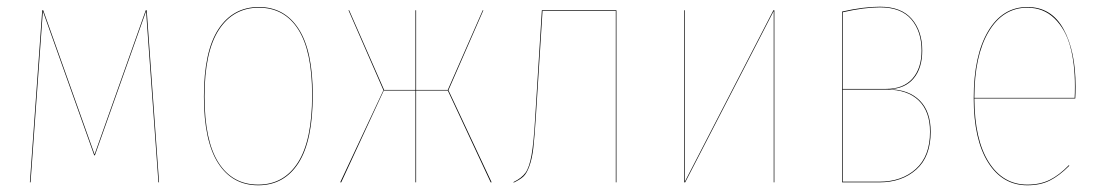

<svg xmlns="http://www.w3.org/2000/svg" viewBox="-20 -548 3312 577"><path d="M420.9 -517.1 458 0H456.1L420.9 -487.8Q420.4 -492.7 420.2 -497.6Q419.9 -502.4 419.7 -505.9Q419.4 -509.3 418.9 -514.2L265.1 -81.1H263.2L108.9 -514.2L106.9 -487.8L71.8 0H69.8L106.9 -517.1H109.9L264.2 -84L418 -517.1Z M757.8 -526.9Q835 -526.9 877.4 -461.2Q919.9 -395.5 919.9 -262.2Q919.9 -125 877 -58.1Q834 8.8 755.9 8.8Q678.2 8.8 635.5 -57.9Q592.8 -124.5 592.8 -257.8Q592.8 -394 636.5 -460.4Q680.2 -526.9 757.8 -526.9ZM594.7 -257.8Q594.7 -125 636.7 -59.1Q678.7 6.8 755.9 6.8Q833 6.8 875.5 -59.8Q918 -126.5 918 -262.2Q918 -394.5 876.2 -459.7Q834.5 -524.9 757.8 -524.9Q681.2 -524.9 637.9 -458.7Q594.7 -392.6 594.7 -257.8Z M1432.6 -517.1 1327.6 -276.9 1457.5 0H1454.6L1325.7 -275.9H1230.5V0H1228.5V-275.9H1133.3L1005.4 0H1002.4L1132.3 -276.9L1027.3 -517.1H1029.3L1134.3 -277.8H1228.5V-517.1H1230.5V-277.8H1325.7L1430.7 -517.1Z M1608.4 -517.1H1832.5V0H1830.6V-515.1H1610.4L1590.3 -195.8Q1586.4 -135.7 1582.8 -103.5Q1579.1 -71.3 1571 -49.1Q1563 -26.9 1553 -17.6Q1543 -8.3 1523.4 1V-1Q1548.3 -13.2 1559.6 -29.3Q1570.8 -45.4 1577.4 -82Q1584 -118.7 1588.4 -195.8Z M2307.1 -517.1V0H2305.2V-394V-515.1L2039.1 0H2036.1V-517.1H2038.1V-121.1V-2L2304.2 -517.1Z M2652.8 -279.8Q2711.4 -278.8 2744.1 -245.8Q2776.9 -212.9 2776.9 -151.9Q2776.9 -77.1 2733.6 -38.6Q2690.4 0 2622.6 0H2510.7V-513.2Q2574.7 -527.8 2624.5 -527.8Q2688.5 -527.8 2720 -491.2Q2751.5 -454.6 2751.5 -396Q2751.5 -343.3 2725.8 -312.5Q2700.2 -281.7 2652.8 -279.8ZM2624.5 -525.9Q2577.1 -525.9 2512.7 -511.2V-280.8H2642.6Q2694.8 -280.8 2722.2 -311.8Q2749.5 -342.8 2749.5 -396Q2749.5 -453.6 2718.8 -489.7Q2688 -525.9 2624.5 -525.9ZM2622.6 -2Q2689.9 -2 2732.4 -40.3Q2774.9 -78.6 2774.9 -151.9Q2774.9 -212.9 2741.2 -245.8Q2707.5 -278.8 2644.5 -278.8H2512.7V-2Z M3212.4 -288.1Q3212.4 -266.1 3211.4 -252H2908.2Q2908.7 -128.4 2951.4 -60.8Q2994.1 6.8 3067.4 6.8Q3105.5 6.8 3134.3 -7.3Q3163.1 -21.5 3192.4 -51.8L3193.4 -49.8Q3163.1 -19.5 3134.8 -5.4Q3106.4 8.8 3067.4 8.8Q2992.7 8.8 2949.5 -59.8Q2906.2 -128.4 2906.2 -252.9Q2906.2 -381.3 2949.5 -454.1Q2992.7 -526.9 3067.4 -526.9Q3139.6 -526.9 3176 -460.9Q3212.4 -395 3212.4 -288.1ZM3209.5 -253.9Q3210.4 -267.1 3210.4 -288.1Q3210.4 -357.4 3196 -409.2Q3181.6 -460.9 3148.7 -492.9Q3115.7 -524.9 3067.4 -524.9Q2994.1 -524.9 2951.2 -452.9Q2908.2 -380.9 2908.2 -253.9Z"/></svg>

Font: Fira Sans Compressed Two
Style: Regular
Weight: 100
Width: 1
Designer: Carrois Corporate & Edenspiekermann AG
Foundry: Carrois Corporate GbR & Edenspiekermann AG
Version: Version 4.203;PS 004.203;hotconv 1.0.88;makeotf.lib2.5.64775